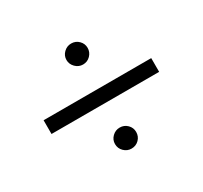

<svg xmlns="http://www.w3.org/2000/svg" viewBox="-122 -738 946 896"><g transform="rotate(-30 351.5 -290.0)"><path d="M61 -253V-327H641V-253ZM351 -7Q328 -7 311 -23.5Q294 -40 294 -64Q294 -87 311 -103.5Q328 -120 351 -120Q375 -120 391.5 -103.5Q408 -87 408 -64Q408 -40 391.5 -23.5Q375 -7 351 -7ZM351 -460Q328 -460 311 -477Q294 -494 294 -517Q294 -540 311 -556.5Q328 -573 351 -573Q375 -573 391.5 -556.5Q408 -540 408 -517Q408 -494 391.5 -477Q375 -460 351 -460Z"/></g></svg>

Font: M PLUS 2 Thin
Style: Regular
Weight: 400
Version: Version 1.001